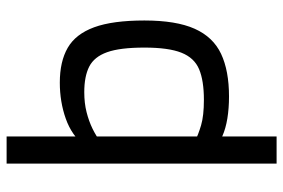

<svg xmlns="http://www.w3.org/2000/svg" viewBox="-158 -547 857 581"><g transform="rotate(-90 270.5 -256.5)"><path d="M66 152V-665H148V152ZM131 -380 120 -429Q151 -468 202 -486Q253 -504 311 -504Q375 -504 416.5 -480Q458 -456 478.5 -400Q499 -344 499 -248Q499 -152 474 -96Q449 -40 398 -16Q347 8 269 8Q233 8 202.5 3Q172 -2 149.5 -12Q127 -22 112 -36L132 -96Q153 -85 182 -76.5Q211 -68 259 -68Q317 -68 351.5 -82.5Q386 -97 401.5 -136Q417 -175 417 -248Q417 -322 403 -361Q389 -400 359.5 -415Q330 -430 282 -430Q249 -430 221.5 -423Q194 -416 171.5 -405Q149 -394 131 -380Z"/></g></svg>

Font: Blinker
Style: Regular
Weight: 400
Designer: Juergen Huber
Foundry: supertype
Version: 1.017